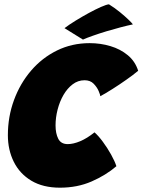

<svg xmlns="http://www.w3.org/2000/svg" viewBox="-20 -863 660 890"><path d="M519.5 -92.5Q470.5 -50.5 404.5 -21.8Q338.5 7 258 7Q179.5 7 125.5 -25.2Q71.5 -57.5 44 -112.8Q16.5 -168 16.5 -236.5Q16.5 -322 44.8 -399Q73 -476 124 -535.5Q175 -595 244.2 -629Q313.5 -663 395.5 -663Q446 -663 492 -649.2Q538 -635.5 572.2 -607.2Q606.5 -579 620.5 -535Q598.5 -516.5 566.2 -493.8Q534 -471 501.5 -450.5Q469 -430 445 -417Q445 -422.5 437.5 -440.5Q430 -458.5 414.2 -474.8Q398.5 -491 372 -491Q341.5 -491 316.8 -472.2Q292 -453.5 274.2 -422.8Q256.5 -392 247 -355Q237.5 -318 237.5 -281.5Q237.5 -244.5 250 -219.8Q262.5 -195 294 -195Q320 -195 352 -208.5Q384 -222 418 -249.5Q436.5 -233.5 457.2 -205.2Q478 -177 495 -146.5Q512 -116 519.5 -92.5ZM485 -843Q512.5 -826 536.5 -806.2Q560.5 -786.5 576.5 -771Q592.5 -755.5 596 -750Q572 -745 539.5 -736.5Q507 -728 473 -717.8Q439 -707.5 410 -697.2Q381 -687 364.5 -679.5L279 -732.5Q300 -748.5 330 -767Q360 -785.5 391.2 -802.5Q422.5 -819.5 448 -830.8Q473.5 -842 485 -843Z"/></svg>

Font: Grandstander Black
Style: Italic
Weight: 900
Italic angle: -15°
Designer: Tyler Finck
Foundry: Etcetera Type Co
Version: Version 1.200; ttfautohint (v1.8.3)